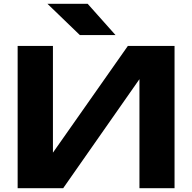

<svg xmlns="http://www.w3.org/2000/svg" viewBox="-20 -992 1013 1012"><path d="M73 0V-750H259V-98L204 -109L654 -750H900V0H715V-663L769 -652L313 0ZM442 -972 589 -807H401L230 -972Z"/></svg>

Font: Unbounded SemiBold
Style: Regular
Weight: 600
Designer: Luke Prowse, Jean-Baptiste Morizot, Fátima Lázaro, Florian Runge
Foundry: NaN
Version: Version 1.700